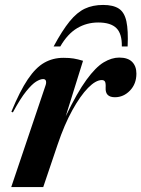

<svg xmlns="http://www.w3.org/2000/svg" viewBox="-20 -757 572 777"><path d="M164 -410.5Q168 -421.5 166 -429.2Q164 -437 154.5 -437Q143 -437 126.2 -426.8Q109.5 -416.5 86 -387.5Q62.5 -358.5 32 -302L26 -305Q60.5 -388.5 92.5 -436Q124.5 -483.5 159.2 -503.2Q194 -523 236.5 -523Q261.5 -523 278 -520.2Q294.5 -517.5 316 -511L246 -286.5Q292.5 -383 330 -434.2Q367.5 -485.5 399.8 -504.8Q432 -524 462.5 -524Q497.5 -524 514.8 -506.5Q532 -489 532 -459Q532 -417.5 506 -390.5Q480 -363.5 445 -363.5Q405.5 -363.5 407.5 -401.5Q408.5 -420.5 404.8 -426.8Q401 -433 392 -433Q367.5 -433 336.5 -401.5Q305.5 -370 273 -311.5Q240.5 -253 213 -171.5L155 0H25.5ZM377.5 -666Q331 -666 292.2 -643Q253.5 -620 224 -569H197Q232 -634 261.8 -670.5Q291.5 -707 323.5 -722Q355.5 -737 397.5 -737Q438 -737 460.8 -722.2Q483.5 -707.5 491.5 -670.8Q499.5 -634 496.5 -569H473Q474 -620.5 451 -643.2Q428 -666 377.5 -666Z"/></svg>

Font: Newsreader Display SemiBold
Style: Italic
Weight: 600
Italic angle: -17°
Designer: Hugues Gentile
Foundry: Production Type
Version: Version 1.001